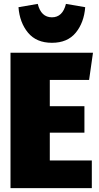

<svg xmlns="http://www.w3.org/2000/svg" viewBox="-20 -967 510 987"><path d="M458 -696 438 -556H236V-421H414V-285H236V-142H452V0H34V-696ZM75 -930 174 -947Q191 -878 247 -878Q302 -878 319 -947L418 -930Q412 -851 369.5 -799Q327 -747 247 -747Q167 -747 124 -799Q81 -851 75 -930Z"/></svg>

Font: Fira Sans Condensed Black
Style: Regular
Weight: 900
Width: 3
Designer: Carrois Corporate & Edenspiekermann AG
Foundry: Carrois Corporate GbR & Edenspiekermann AG
Version: Version 4.203